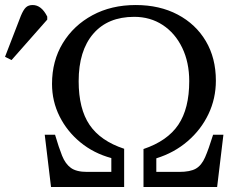

<svg xmlns="http://www.w3.org/2000/svg" viewBox="-126 -744 960 764"><path d="M77 0 52 -208H93Q108 -157 121 -124.5Q134 -92 156 -76Q178 -60 220 -60H317V-115Q247 -134 194 -177.5Q141 -221 111 -281Q81 -341 81 -410Q81 -502 124 -572.5Q167 -643 242 -683.5Q317 -724 414 -724Q509 -724 581 -686Q653 -648 693 -580.5Q733 -513 733 -423Q733 -352 703.5 -290Q674 -228 620.5 -182Q567 -136 496 -114V-60H587Q631 -60 653.5 -73Q676 -86 690 -118Q704 -150 722 -208H763L738 0H445V-151Q540 -183 583.5 -247.5Q627 -312 627 -421Q627 -496 599 -554Q571 -612 521.5 -644.5Q472 -677 408 -677Q303 -677 245 -609.5Q187 -542 187 -421Q187 -311 230.5 -247Q274 -183 368 -152V0ZM-80 -505 -106 -518 -43 -681Q-33 -705 -23 -714.5Q-13 -724 4 -724Q39 -724 62 -678V-666Z"/></svg>

Font: Literata 36pt
Style: Regular
Weight: 400
Designer: Latin by Veronika Burian and Jose Scaglione. Greek by Irene Vlachou. Cyrillic by Vera Evstafieva.
Foundry: TypeTogether
Version: Version 3.002